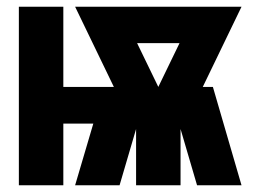

<svg xmlns="http://www.w3.org/2000/svg" viewBox="-20 -550 760 570"><path d="M36 0H168V-183H257L203 0H335L384 -167V0H516V-167L565 0H697L612 -292H582L697 -530H203L318 -292H168V-530H36ZM450 -292 387 -422H513Z"/></svg>

Font: Iosevka Sparkle Heavy
Style: Regular
Weight: 900
Designer: Belleve Invis
Foundry: Belleve Invis
Version: Version 4.5.0; ttfautohint (v1.8.3)